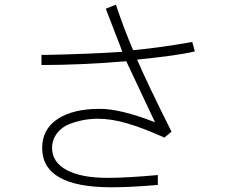

<svg xmlns="http://www.w3.org/2000/svg" viewBox="-20 -727 1002 815"><path d="M178 -494Q365 -498 499 -507L492 -527L471 -581Q453 -626 429 -690L472 -707Q508 -600 545 -514Q664 -525 796 -549L807 -509Q741 -492 562 -474Q603 -378 708 -168L678 -143Q586 -184 519.5 -203.5Q453 -223 395 -223Q335 -223 276 -201Q242 -188 221.5 -160.5Q201 -133 201 -99Q201 -39 262.5 -5.5Q324 28 437 28Q518 28 650 16V58Q534 68 453 68Q159 68 159 -99Q159 -178 224 -221.5Q289 -265 404 -265Q492 -265 638 -208L516 -467Q323 -451 156 -451V-494Z"/></svg>

Font: Gmarket Sans TTF Light
Style: Regular
Weight: 300
Designer: Creative Director : Sungho Lee; Art Director : Kiwoong Choi; Project Manager : Sori Yang, Jongwook Yoon; Font Designer :
Foundry: Sandoll Inc.
Version: Version 1.000;hotconv 1.0.109;makeotfexe 2.5.65596